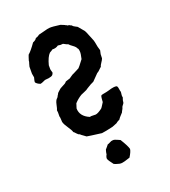

<svg xmlns="http://www.w3.org/2000/svg" viewBox="-172 -803 769 868"><g transform="rotate(-30 212.0 -369.0)"><path d="M312 -431 277 -406Q263 -403 239 -393Q233 -389 218 -386Q203 -383 201 -382Q180 -374 162 -360Q153 -344 151 -339Q145 -301 184 -276Q190 -277 199.5 -274.5Q209 -272 212 -272Q223 -271 247 -283Q251 -286 258 -294Q265 -302 268 -305Q269 -307 271.5 -319Q274 -331 279 -335Q281 -336 305 -336Q309 -336 318 -337Q327 -338 332.5 -338.5Q338 -339 345.5 -338.5Q353 -338 359 -335Q361 -332 361.5 -326.5Q362 -321 361.5 -316Q361 -311 362 -305Q362 -302 359 -293.5Q356 -285 357 -278L351 -267Q350 -266 349 -261Q348 -256 346 -254Q345 -252 339.5 -247.5Q334 -243 332 -238Q331 -235 326.5 -230Q322 -225 320 -221Q297 -204 294 -199Q277 -194 274 -191Q271 -191 250 -186Q214 -184 195 -185Q134 -204 127 -207Q126 -209 117.5 -217Q109 -225 105 -231Q99 -233 93.5 -242.5Q88 -252 85 -254Q84 -265 74.5 -285.5Q65 -306 64 -319Q64 -322 65.5 -331.5Q67 -341 66 -347Q71 -370 70 -376Q74 -381 81.5 -400Q89 -419 99 -424Q102 -426 105 -430.5Q108 -435 110 -436Q112 -440 116 -443Q120 -446 125.5 -449Q131 -452 134 -454Q138 -456 146 -458Q154 -460 160 -462.5Q166 -465 170 -469Q174 -469 180.5 -470.5Q187 -472 192 -472Q195 -473 204 -477.5Q213 -482 220 -483Q248 -491 249 -492Q252 -493 282 -521Q283 -525 287 -534Q291 -543 292.5 -551Q294 -559 293 -568Q291 -570 291 -571Q289 -581 278 -592Q267 -603 264 -609Q260 -610 244 -623Q232 -623 220 -628Q206 -621 190 -625Q185 -622 173 -618Q156 -606 140 -571Q139 -569 138.5 -562.5Q138 -556 137 -554Q136 -551 137.5 -540.5Q139 -530 135 -530Q131 -517 94 -522Q90 -522 81.5 -519.5Q73 -517 66 -517Q53 -524 47 -535Q47 -540 50.5 -547Q54 -554 55 -557V-576Q61 -606 61 -609Q62 -610 67 -622Q72 -630 72 -634Q74 -639 79 -647.5Q84 -656 85 -658Q102 -668 130 -696Q145 -699 151 -707Q155 -707 158.5 -708Q162 -709 165.5 -710.5Q169 -712 171 -713Q180 -713 199 -715Q218 -717 227 -716Q240 -715 277 -703L296 -691L297 -688H301L302 -685L308 -683Q314 -681 315 -678Q318 -678 320.5 -674Q323 -670 324 -669Q325 -668 331 -663Q337 -658 340 -656Q352 -634 359 -623Q362 -614 366 -594Q370 -574 372 -566Q373 -562 373 -533Q373 -530 374 -524Q375 -518 375 -514Q374 -511 371.5 -505.5Q369 -500 368 -497Q367 -494 366 -487.5Q365 -481 364 -478Q361 -472 351.5 -462.5Q342 -453 340 -447Q337 -446 328 -439.5Q319 -433 312 -431ZM269 -60Q266 -48 247 -27Q214 -22 208 -23Q201 -23 194.5 -25.5Q188 -28 180 -32.5Q172 -37 171 -38Q157 -64 156 -73Q156 -81 165 -92Q166 -97 169 -103.5Q172 -110 173 -112Q177 -115 184 -121Q191 -127 192 -128Q197 -128 205.5 -131Q214 -134 219 -133Q225 -133 230.5 -130Q236 -127 242.5 -122.5Q249 -118 252 -116Q268 -76 269 -60Z"/></g></svg>

Font: FuturaRenner
Style: Regular
Weight: 400
Designer: BSozoo
Foundry: BSozoo
Version: Version 1.001;PS 001.001;hotconv 1.0.70;makeotf.lib2.5.58329